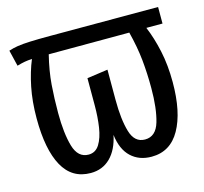

<svg xmlns="http://www.w3.org/2000/svg" viewBox="-85 -635 786 741"><g transform="rotate(-15 307.5 -264.0)"><path d="M24.1 -461.5 8.7 -525.6Q25.6 -531.3 44.9 -534.4Q64.1 -537.4 94.4 -538.7Q124.6 -540 175.4 -540H606.7V-473.8H542.1Q561.5 -427.7 573.8 -370.8Q586.2 -313.8 586.2 -245.6Q586.2 -125.6 547.4 -56.9Q508.7 11.8 433.8 11.8Q384.1 11.8 352.1 -18.2Q320 -48.2 312.8 -107.7Q301 -50.8 269.5 -19.5Q237.9 11.8 190.8 11.8Q115.9 11.8 79.2 -54.9Q42.6 -121.5 42.6 -245.6Q42.6 -313.3 54.1 -370Q65.6 -426.7 84.6 -472.3Q67.7 -471.3 54.9 -469Q42.1 -466.7 24.1 -461.5ZM355.4 -235.9Q355.4 -157.9 370 -108.5Q384.6 -59 426.2 -59Q469.7 -59 485.1 -111Q500.5 -163.1 500.5 -244.6Q500.5 -303.1 495.1 -356.9Q489.7 -410.8 473.8 -473.3L151.8 -472.8Q136.4 -410.3 132.3 -356.7Q128.2 -303.1 128.2 -244.6Q128.2 -163.1 143.3 -111Q158.5 -59 201 -59Q228.7 -59 244.4 -84.1Q260 -109.2 266.2 -149.7Q272.3 -190.3 272.3 -236.4V-345.1L355.4 -356.9Z"/></g></svg>

Font: FiraCode Nerd Font
Style: Regular
Weight: 400
Designer: Carrois Corporate, Edenspiekermann AG, Nikita Prokopov
Foundry: Carrois Corporate, Edenspiekermann AG, Nikita Prokopov
Version: Version 6.002;Nerd Fonts 3.4.0